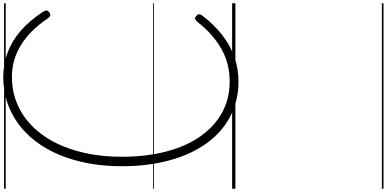

<svg xmlns="http://www.w3.org/2000/svg" viewBox="-617 -846 2371 1177"><g transform="rotate(-90 568.5 -257.5)"><path d="M658 19Q539 19 443 -31.5Q347 -82 279 -176Q211 -270 174.5 -402.5Q138 -535 138 -698Q138 -807 156 -902.5Q174 -998 207.5 -1078.5Q241 -1159 289.5 -1223Q338 -1287 399 -1331.5Q460 -1376 532 -1399.5Q604 -1423 685 -1423Q762 -1423 833 -1397Q904 -1371 966.5 -1317.5Q1029 -1264 1083 -1182Q1093 -1167 1092.5 -1157.5Q1092 -1148 1079 -1139Q1070 -1133 1061.5 -1135Q1053 -1137 1043 -1152Q970 -1260 880 -1315Q790 -1370 685 -1370Q612 -1370 547.5 -1348Q483 -1326 428.5 -1284.5Q374 -1243 331 -1184Q288 -1125 258 -1050Q228 -975 212 -886.5Q196 -798 196 -698Q196 -547 228 -424.5Q260 -302 321 -215Q382 -128 467 -81.5Q552 -35 658 -35Q711 -35 760 -47Q809 -59 854 -84Q899 -109 941 -145.5Q983 -182 1021 -231Q1032 -244 1041 -246.5Q1050 -249 1059 -240Q1069 -232 1069.5 -222.5Q1070 -213 1060 -201Q1003 -127 938.5 -78Q874 -29 804.5 -5Q735 19 658 19ZM0 898H1137V908H0ZM0 -20H1137V0H0ZM0 -505H1137V-500H0ZM0 -1418H1137V-1408H0Z"/></g></svg>

Font: Playwrite FR Trad Guides
Style: Regular
Weight: 400
Designer: Veronika Burian, José Scaglione
Foundry: TypeTogether
Version: Version 1.003